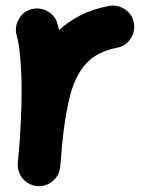

<svg xmlns="http://www.w3.org/2000/svg" viewBox="-20 -578 501 673"><path d="M109.4 74.2Q99.6 73.2 90.8 69.8Q61 58.6 48.3 29.3Q40.5 11.7 42.5 -7.3Q43 -10.7 43 -14.6Q44.4 -28.8 45.7 -43.7Q46.9 -58.6 48.3 -73.2Q51.3 -116.2 53.5 -164.6Q55.7 -212.9 55.7 -259.8Q55.7 -320.8 51 -374.5Q46.4 -428.2 38.6 -453.1Q30.3 -481.9 45.2 -509.5Q60.1 -537.1 88.9 -545.4Q117.7 -553.7 145.3 -539.1Q172.9 -524.4 181.2 -495.6Q184.6 -484.4 187 -472.2Q219.2 -502.4 262.2 -524.4Q305.2 -546.4 361.8 -557.1Q391.6 -562.5 417.7 -545.4Q443.8 -528.3 449.2 -498Q454.6 -468.3 437.5 -442.1Q420.4 -416 390.1 -410.6Q319.8 -397 281.7 -355Q243.7 -313 225.6 -242.4Q207.5 -171.9 197.8 -72.3Q194.8 -29.3 190.9 7.3Q189.9 17.1 186.5 25.9Q175.3 55.7 146 68.4Q128.4 76.2 109.4 74.2Z"/></svg>

Font: Mikhak-DS2-FD ExtraBold
Style: Regular
Weight: 800
Designer: Amin Abedi
Version: Version 3.2